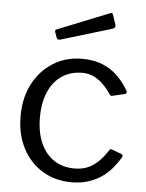

<svg xmlns="http://www.w3.org/2000/svg" viewBox="-54 -798 650 852"><g transform="rotate(5 271.0 -372.0)"><path d="M297 -540Q349 -540 388.5 -523.5Q428 -507 456.5 -478.5Q485 -450 504 -416Q510 -404 499 -401L444 -388Q437 -385 431 -394Q411 -423 391.5 -441Q372 -459 350 -468.5Q328 -478 302 -478Q251 -478 212.5 -452.5Q174 -427 153 -379Q132 -331 132 -265Q132 -198 153.5 -150Q175 -102 213.5 -77Q252 -52 304 -52Q352 -52 387 -76Q422 -100 451 -146Q454 -151 456.5 -151.5Q459 -152 464 -150L507 -134Q514 -131 511 -121Q496 -95 476 -71Q456 -47 429.5 -29Q403 -11 370 -0.5Q337 10 297 10Q223 10 166.5 -24.5Q110 -59 78 -120.5Q46 -182 46 -263Q46 -345 78.5 -407Q111 -469 167.5 -504.5Q224 -540 297 -540ZM415 -748 430 -703Q434 -690 420 -685L191 -616Q184 -615 180.5 -616.5Q177 -618 175 -624L167 -646Q163 -657 172 -660L404 -753Q412 -756 415 -748Z"/></g></svg>

Font: Libre Franklin Thin
Style: Regular
Weight: 400
Version: Version 3.000